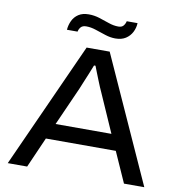

<svg xmlns="http://www.w3.org/2000/svg" viewBox="-92 -949 968 1033"><g transform="rotate(10 392.0 -432.0)"><path d="M19 0 329 -686H455L765 0H654L580 -166H198L125 0ZM236 -252H541L449 -461Q444 -471 436.5 -489Q429 -507 421 -527Q413 -547 405.5 -566Q398 -585 393 -598H385Q377 -577 366 -550.5Q355 -524 345 -500Q335 -476 329 -461ZM208 -762Q210 -788 221 -811.5Q232 -835 254 -849.5Q276 -864 310 -864Q340 -864 368.5 -855Q397 -846 424 -836.5Q451 -827 477 -827Q496 -827 505 -838Q514 -849 517 -863H576Q575 -837 563 -813.5Q551 -790 528.5 -775.5Q506 -761 472 -761Q445 -761 416 -770.5Q387 -780 360 -789Q333 -798 308 -798Q288 -798 278.5 -787.5Q269 -777 266 -762Z"/></g></svg>

Font: Archivo SemiExpanded
Style: Regular
Weight: 400
Width: 6
Designer: Hector Gatti
Foundry: Omnibus-Type
Version: Version 2.001